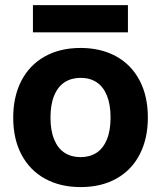

<svg xmlns="http://www.w3.org/2000/svg" viewBox="-20 -737 643 766"><path d="M32.7 -267.7Q32.7 -350.7 64.6 -413.5Q96.6 -476.3 157.4 -511Q218.3 -545.7 301.7 -545.7Q382 -545.7 442.7 -512.6Q503.4 -479.4 536.6 -416.8Q569.9 -354.1 569.9 -268Q569.9 -185 538.1 -122.4Q506.3 -59.7 445.6 -25.1Q384.9 9.4 301.7 9.4Q221.1 9.4 160.3 -23.7Q99.4 -56.9 66.1 -119.4Q32.7 -181.9 32.7 -267.7ZM421.1 -268Q421.1 -319.9 406.6 -355.6Q392.1 -391.3 365.4 -408.9Q338.7 -426.4 301.7 -426.4Q265 -426.4 238 -409Q211 -391.6 196.2 -355.9Q181.4 -320.1 181.4 -267.7Q181.4 -216.1 196.1 -180.6Q210.7 -145 237.6 -127.6Q264.4 -110.1 301.4 -110.1Q338.1 -110.1 364.9 -127.4Q391.6 -144.7 406.4 -180.3Q421.1 -215.9 421.1 -268ZM111.4 -716.6H490.4V-607.9H111.4Z"/></svg>

Font: Mona Sans VF XLt
Style: Regular
Weight: 200
Designer: Deni Anggara
Foundry: GitHub
Version: Version 2.000;Glyphs 3.2.3 (3260)